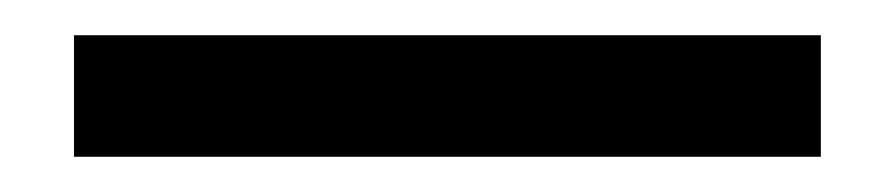

<svg xmlns="http://www.w3.org/2000/svg" viewBox="-20 52 507 109"><path d="M22 72H446V141H22Z"/></svg>

Font: Grenze Gotisch SemiBold
Style: Regular
Weight: 600
Designer: Renata Polastri
Foundry: Omnibus-Type
Version: Version 1.001